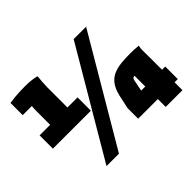

<svg xmlns="http://www.w3.org/2000/svg" viewBox="-150 -975 1223 1223"><g transform="rotate(-45 461.0 -363.5)"><path d="M30 -440H125V-559Q125 -570 125.5 -585Q126 -600 128 -607H45V-717Q62 -719 94 -723Q126 -727 185 -727Q226 -727 250 -723Q274 -719 284 -717L287 -712Q285 -696 283 -667.5Q281 -639 281 -622V-440H372V-320H30ZM193 0 617 -720H729L305 0ZM726 0V-71H549V-167L569 -259Q581 -310 603.5 -339Q626 -368 658 -381Q690 -394 728.5 -397.5Q767 -401 810 -401Q826 -401 846.5 -400Q867 -399 880 -397V-391Q877 -382 876.5 -365Q876 -348 876.5 -330.5Q877 -313 877 -302V-184H906V-71H877V0ZM689 -184H726V-258Q726 -264 726 -269.5Q726 -275 727 -280H725Q712 -280 708.5 -272Q705 -264 703 -253Z"/></g></svg>

Font: Kufam Black
Style: Regular
Weight: 900
Designer: Wael Morcos, Artur Schmal
Foundry: Original Type
Version: Version 1.301; ttfautohint (v1.8.3)